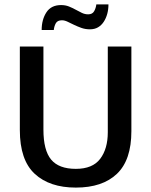

<svg xmlns="http://www.w3.org/2000/svg" viewBox="-20 -841 687 871"><path d="M70 -630H177V-253Q177 -159 212 -117Q247 -75 324 -75Q400 -75 434.5 -120.5Q469 -166 469 -241V-630H576V-246Q576 -115 510.5 -52.5Q445 10 324 10Q205 10 137.5 -52.5Q70 -115 70 -251ZM169 -705Q169 -752 190.5 -785Q212 -818 257 -818Q277 -818 293 -811.5Q309 -805 323.5 -797Q338 -789 351.5 -782.5Q365 -776 380 -776Q399 -776 407 -790Q415 -804 417 -821H472Q472 -798 466.5 -778Q461 -758 450.5 -742Q440 -726 424.5 -717Q409 -708 388 -708Q367 -708 349 -714.5Q331 -721 315.5 -728.5Q300 -736 286.5 -742.5Q273 -749 261 -749Q241 -749 233.5 -736Q226 -723 224 -705Z"/></svg>

Font: Mukta Mahee Medium
Style: Regular
Weight: 500
Designer: Shuchita Grover, Noopur Datye, Girish Dalvi, Yashodeep Gholap
Foundry: Ek Type
Version: Version 2.538;PS 1.000;hotconv 16.6.51;makeotf.lib2.5.65220;